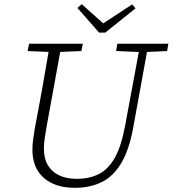

<svg xmlns="http://www.w3.org/2000/svg" viewBox="-20 -883 825 918"><path d="M231 -634 112 -639 119 -674H376L369 -639L250 -634ZM337 15Q275 15 229.5 -6.5Q184 -28 159.5 -68.5Q135 -109 135 -168Q135 -191 138.5 -217Q142 -243 147 -272L164 -362Q174 -414 183 -466Q192 -518 201 -570Q210 -622 219 -674H275L202 -273Q197 -244 193.5 -220Q190 -196 190 -170Q190 -125 209 -93Q228 -61 263 -44.5Q298 -28 347 -28Q408 -28 453 -51Q498 -74 529 -129Q560 -184 578 -281L651 -674H690L616 -268Q597 -166 560 -103.5Q523 -41 467.5 -13Q412 15 337 15ZM655 -634 535 -639 541 -674H785L779 -639L672 -634ZM371 -863 485 -761H458L612 -862L628 -843L483 -727H454L350 -845Z"/></svg>

Font: Source Serif 4 Light
Style: Italic
Weight: 300
Italic angle: -12°
Designer: Frank Grießhammer
Foundry: Adobe Systems Incorporated
Version: Version 4.004;hotconv 1.0.116;makeotfexe 2.5.65601